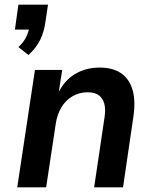

<svg xmlns="http://www.w3.org/2000/svg" viewBox="-20 -804 628 824"><path d="M102 -568 59 -602Q82 -623 93 -646.5Q104 -670 107 -692L131 -677H44L59 -784H186L175 -710Q169 -667 152.5 -633Q136 -599 102 -568ZM54 0 130 -504H247L231 -401H228Q255 -458 301.5 -486Q348 -514 408 -514Q463 -514 498.5 -490.5Q534 -467 548.5 -419.5Q563 -372 552 -300L508 0H384L428 -296Q434 -334 428 -357.5Q422 -381 405 -394.5Q388 -408 356 -408Q320 -408 290.5 -390.5Q261 -373 243 -342.5Q225 -312 219 -271L178 0Z"/></svg>

Font: Nunitoga
Style: Bold Italic
Weight: 700
Italic angle: -9°
Designer: Vernon Adams
Foundry: Vernon Adams
Version: Version 1.0